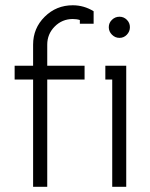

<svg xmlns="http://www.w3.org/2000/svg" viewBox="-20 -716 575 736"><path d="M286.1 -639.2Q274.4 -643.1 258.8 -643.1Q218.3 -643.1 189.7 -614.3Q161.1 -585.4 161.1 -544.9V-463.9H304.2V-411.1H161.1V0H106.9V-411.1H36.1V-463.9H106.9V-544.9Q106.9 -607.9 151.4 -651.9Q195.8 -695.8 258.8 -695.8Q301.8 -695.8 338.9 -672.9V-625H286.1ZM409.2 -640.1Q421.4 -651.9 438 -651.9Q454.6 -651.9 466.3 -640.1Q478 -628.4 478 -611.8Q478 -595.2 466.3 -583Q454.6 -570.8 438 -570.8Q421.4 -570.8 409.2 -583Q397 -595.2 397 -611.8Q397 -628.4 409.2 -640.1ZM410.2 -411.1H383.8V-463.9H463.9V0H410.2Z"/></svg>

Font: Rawengulk
Style: Demibold
Weight: 600
Version: Version 0.92